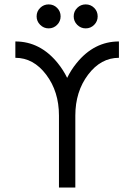

<svg xmlns="http://www.w3.org/2000/svg" viewBox="-20 -840 602 860"><path d="M317.4 0H244.1V-322.3Q244.1 -429.7 187 -505.4Q129.9 -581.1 48.8 -581.1V-654.3Q160.2 -654.3 238.8 -557.1Q263.7 -526.4 280.8 -491.2Q297.9 -526.4 322.8 -557.1Q401.4 -654.3 512.7 -654.3V-581.1Q431.6 -581.1 374.5 -505.4Q317.4 -429.7 317.4 -322.3ZM197.8 -712.9Q175.8 -712.9 159.9 -728.8Q144 -744.6 144 -766.6Q144 -789.1 159.9 -804.7Q175.8 -820.3 197.8 -820.3Q220.2 -820.3 235.8 -804.7Q251.5 -789.1 251.5 -766.6Q251.5 -744.6 235.8 -728.8Q220.2 -712.9 197.8 -712.9ZM363.8 -712.9Q341.8 -712.9 325.9 -728.8Q310.1 -744.6 310.1 -766.6Q310.1 -789.1 325.9 -804.7Q341.8 -820.3 363.8 -820.3Q386.2 -820.3 401.9 -804.7Q417.5 -789.1 417.5 -766.6Q417.5 -744.6 401.9 -728.8Q386.2 -712.9 363.8 -712.9Z"/></svg>

Font: Catrinity
Style: Regular
Weight: 400
Designer: Alexander Lange
Foundry: High-Logic / Made with FontCreator
Version: Version 2.090;May 20, 2024;FontCreator 15.0.0.2974 64-bit